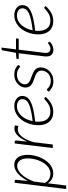

<svg xmlns="http://www.w3.org/2000/svg" viewBox="795 -1507 888 2518"><g transform="rotate(-90 1239.0 -248.0)"><path d="M99 -102.5Q121 -63 153 -47Q185 -31 219.5 -31Q251 -31 278.2 -43.8Q305.5 -56.5 327.8 -78.5Q350 -100.5 367.2 -129.8Q384.5 -159 396.2 -191.5Q408 -224 414.2 -258.2Q420.5 -292.5 420.5 -325Q420.5 -392 395 -429.2Q369.5 -466.5 320.5 -466.5Q292 -466.5 263.2 -450.5Q234.5 -434.5 208 -405.5Q181.5 -376.5 158 -335.8Q134.5 -295 116.5 -245ZM124.5 -324.5Q144 -365 168.2 -398.2Q192.5 -431.5 219.5 -455.2Q246.5 -479 276 -492Q305.5 -505 336 -505Q368.5 -505 393 -492.5Q417.5 -480 434 -457.2Q450.5 -434.5 459 -402Q467.5 -369.5 467.5 -329.5Q467.5 -291 459.5 -251.2Q451.5 -211.5 436.8 -174.2Q422 -137 400.8 -104Q379.5 -71 352.5 -46.5Q325.5 -22 293.2 -7.8Q261 6.5 225 6.5Q184.5 6.5 150.2 -11.5Q116 -29.5 94.5 -64.5L65 176H19L101 -499H122.5Q140 -499 140 -481Z M641 -333.5Q661.5 -382.5 685.8 -418.5Q710 -454.5 737.2 -475.5Q764.5 -496.5 794 -501.5Q823.5 -506.5 854 -494.5L845.5 -450Q811.5 -463 781 -456.2Q750.5 -449.5 723.8 -424.2Q697 -399 674.2 -356Q651.5 -313 633.5 -254L603 0H556.5L616.5 -499H638Q655.5 -499 655.5 -481Z M1105 -469.5Q1065 -469.5 1032.8 -452.8Q1000.5 -436 975.8 -407.5Q951 -379 934.2 -341.8Q917.5 -304.5 909.5 -264Q973 -271 1019 -280.2Q1065 -289.5 1097 -299.8Q1129 -310 1149 -322Q1169 -334 1179.8 -346.8Q1190.5 -359.5 1194.2 -373Q1198 -386.5 1198 -401Q1198 -411.5 1193.2 -423.8Q1188.5 -436 1177.5 -446Q1166.5 -456 1148.8 -462.8Q1131 -469.5 1105 -469.5ZM1227.5 -92.5Q1203 -66.5 1179.8 -47.8Q1156.5 -29 1132.8 -17Q1109 -5 1083.5 0.8Q1058 6.5 1029 6.5Q987.5 6.5 955.2 -7.2Q923 -21 901 -46.2Q879 -71.5 867.5 -107.8Q856 -144 856 -189Q856 -226.5 863.5 -264.5Q871 -302.5 885.8 -337.5Q900.5 -372.5 922.2 -403Q944 -433.5 972 -456Q1000 -478.5 1034 -491.5Q1068 -504.5 1107.5 -504.5Q1144 -504.5 1169.2 -494.2Q1194.5 -484 1210.2 -468.8Q1226 -453.5 1233 -435.8Q1240 -418 1240 -402.5Q1240 -382 1234.5 -363.5Q1229 -345 1215 -328.5Q1201 -312 1177 -297.5Q1153 -283 1115.8 -270.8Q1078.5 -258.5 1026.5 -248.5Q974.5 -238.5 904.5 -231Q903.5 -221 902.8 -210.5Q902 -200 902 -190Q902 -115.5 935.8 -73.5Q969.5 -31.5 1037.5 -31.5Q1064 -31.5 1085.2 -37.2Q1106.5 -43 1123.2 -52Q1140 -61 1152.8 -71Q1165.5 -81 1175.5 -90Q1185.5 -99 1192.8 -104.8Q1200 -110.5 1206 -110.5Q1212 -110.5 1216.5 -105.5Z M1635.5 -436.5Q1631.5 -429.5 1624.5 -429.5Q1619.5 -429.5 1612.2 -435.8Q1605 -442 1592.8 -449.8Q1580.5 -457.5 1562 -463.8Q1543.5 -470 1516 -470Q1490.5 -470 1467.8 -461.5Q1445 -453 1428.2 -438.8Q1411.5 -424.5 1401.8 -405.8Q1392 -387 1392 -366Q1392 -345.5 1401.5 -331.5Q1411 -317.5 1426.8 -307.2Q1442.5 -297 1462.2 -289.5Q1482 -282 1503 -274.5Q1524 -267 1543.8 -257.8Q1563.5 -248.5 1579.2 -235.5Q1595 -222.5 1604.5 -203.8Q1614 -185 1614 -158.5Q1614 -126.5 1601.2 -96.5Q1588.5 -66.5 1564.8 -43.2Q1541 -20 1507.8 -6Q1474.5 8 1433.5 8Q1385.5 8 1352.8 -8.8Q1320 -25.5 1296.5 -52.5L1308.5 -69.5Q1314 -77.5 1322 -77.5Q1327 -77.5 1334.5 -69.5Q1342 -61.5 1355 -51.8Q1368 -42 1388.5 -34Q1409 -26 1440 -26Q1470 -26 1494.2 -35.8Q1518.5 -45.5 1535.8 -62.5Q1553 -79.5 1562.5 -101.8Q1572 -124 1572 -149Q1572 -171 1562.5 -186Q1553 -201 1537.2 -211.8Q1521.5 -222.5 1501.8 -230Q1482 -237.5 1461 -244.8Q1440 -252 1420.2 -260.8Q1400.5 -269.5 1384.8 -282Q1369 -294.5 1359.5 -312.5Q1350 -330.5 1350 -356.5Q1350 -385.5 1362.5 -412.2Q1375 -439 1397.5 -459.8Q1420 -480.5 1451.2 -492.8Q1482.5 -505 1519.5 -505Q1561.5 -505 1592.2 -492Q1623 -479 1647 -453Z M1757.5 -83.5Q1757.5 -86.5 1757.8 -91Q1758 -95.5 1758.8 -104.5Q1759.5 -113.5 1761 -127.8Q1762.5 -142 1765.5 -164L1799.5 -446.5H1734Q1729 -446.5 1726 -449.5Q1723 -452.5 1724 -458L1726.5 -476.5L1805 -482.5L1838 -660.5Q1839 -665 1842.5 -668.5Q1846 -672 1851 -672H1874L1850.5 -482H1994.5L1990.5 -446.5H1846.5L1812 -165.5Q1809.5 -145 1807.8 -132Q1806 -119 1805.2 -110.8Q1804.5 -102.5 1804.2 -98.5Q1804 -94.5 1804 -92.5Q1804 -60 1819.2 -45.5Q1834.5 -31 1858.5 -31Q1875 -31 1887.8 -36.2Q1900.5 -41.5 1910 -47.8Q1919.5 -54 1925.5 -59.2Q1931.5 -64.5 1934.5 -64.5Q1939.5 -64.5 1942 -59.5L1951 -38.5Q1931 -17.5 1902.5 -4.8Q1874 8 1845.5 8Q1804.5 8 1781.2 -14.5Q1758 -37 1757.5 -83.5Z M2296 -469.5Q2256 -469.5 2223.8 -452.8Q2191.5 -436 2166.8 -407.5Q2142 -379 2125.2 -341.8Q2108.5 -304.5 2100.5 -264Q2164 -271 2210 -280.2Q2256 -289.5 2288 -299.8Q2320 -310 2340 -322Q2360 -334 2370.8 -346.8Q2381.5 -359.5 2385.2 -373Q2389 -386.5 2389 -401Q2389 -411.5 2384.2 -423.8Q2379.5 -436 2368.5 -446Q2357.5 -456 2339.8 -462.8Q2322 -469.5 2296 -469.5ZM2418.5 -92.5Q2394 -66.5 2370.8 -47.8Q2347.5 -29 2323.8 -17Q2300 -5 2274.5 0.8Q2249 6.5 2220 6.5Q2178.5 6.5 2146.2 -7.2Q2114 -21 2092 -46.2Q2070 -71.5 2058.5 -107.8Q2047 -144 2047 -189Q2047 -226.5 2054.5 -264.5Q2062 -302.5 2076.8 -337.5Q2091.5 -372.5 2113.2 -403Q2135 -433.5 2163 -456Q2191 -478.5 2225 -491.5Q2259 -504.5 2298.5 -504.5Q2335 -504.5 2360.2 -494.2Q2385.5 -484 2401.2 -468.8Q2417 -453.5 2424 -435.8Q2431 -418 2431 -402.5Q2431 -382 2425.5 -363.5Q2420 -345 2406 -328.5Q2392 -312 2368 -297.5Q2344 -283 2306.8 -270.8Q2269.5 -258.5 2217.5 -248.5Q2165.5 -238.5 2095.5 -231Q2094.5 -221 2093.8 -210.5Q2093 -200 2093 -190Q2093 -115.5 2126.8 -73.5Q2160.5 -31.5 2228.5 -31.5Q2255 -31.5 2276.2 -37.2Q2297.5 -43 2314.2 -52Q2331 -61 2343.8 -71Q2356.5 -81 2366.5 -90Q2376.5 -99 2383.8 -104.8Q2391 -110.5 2397 -110.5Q2403 -110.5 2407.5 -105.5Z"/></g></svg>

Font: Lato 2
Style: Italic
Weight: 300
Italic angle: -7°
Designer: Lukasz Dziedzic with Adam Twardoch and Botio Nikoltchev
Foundry: tyPoland Lukasz Dziedzic
Version: Version 2.015; 2015-08-06; http://www.latofonts.com/